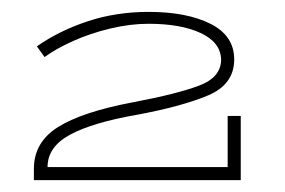

<svg xmlns="http://www.w3.org/2000/svg" viewBox="-20 -621 479 323"><path d="M363 -426H385V-318H37V-337Q37 -382 78 -407.5Q119 -433 204 -449Q278 -463 315 -477Q352 -491 352 -521Q351 -550 317.5 -565.5Q284 -581 230 -581Q199 -581 165.5 -573Q132 -565 103 -552Q74 -539 55 -525L42 -543Q79 -569 127 -585Q175 -601 230 -601Q294 -601 334 -581Q374 -561 374 -521Q374 -479 330 -460.5Q286 -442 211 -428Q136 -415 98 -394.5Q60 -374 60 -340H363Z"/></svg>

Font: Padyakke Expanded One
Style: Regular
Weight: 400
Designer: James Puckett
Foundry: Dunwich Type Founders
Version: Version 1.500; ttfautohint (v1.8.4.7-5d5b)